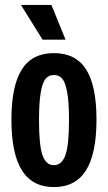

<svg xmlns="http://www.w3.org/2000/svg" viewBox="-20 -758 443 788"><path d="M201.2 9.8Q113.3 9.8 70.1 -58.6Q26.9 -127 26.9 -267.1Q26.9 -404.8 69.3 -472.4Q111.8 -540 201.2 -540Q291 -540 333.5 -472.9Q376 -405.8 376 -267.1Q376 -127 332.8 -58.6Q289.6 9.8 201.2 9.8ZM65.9 -737.8H190.9L249 -595.2H154.8ZM140.1 -265.1Q140.1 -161.1 154.5 -120.6Q168.9 -80.1 201.2 -80.1Q233.4 -80.1 248.3 -120.8Q263.2 -161.6 263.2 -265.1Q263.2 -337.4 255.9 -378.4Q248.5 -419.4 235.6 -434.8Q222.7 -450.2 201.2 -450.2Q180.2 -450.2 167.2 -434.8Q154.3 -419.4 147.2 -378.2Q140.1 -336.9 140.1 -265.1Z"/></svg>

Font: Lumene Sans Condensed
Style: Bold
Weight: 600
Width: 3
Designer: Deni Anggara
Version: Version 1.003;Glyphs 3.1.2 (3151)